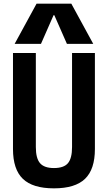

<svg xmlns="http://www.w3.org/2000/svg" viewBox="-20 -1020 590 1050"><path d="M275 10Q159 10 105 -42Q51 -94 51 -205V-730H176V-216Q176 -154 199 -127.5Q222 -101 275 -101Q329 -101 351.5 -127.5Q374 -154 374 -216V-730H499V-205Q499 -94 445 -42Q391 10 275 10ZM60 -780 180 -1000H370L490 -780H346L277 -937H273L204 -780Z"/></svg>

Font: M PLUS Code Latin SemiExpanded SemiBold
Style: Regular
Weight: 600
Width: 6
Designer: Coji Morishita
Foundry: UNDERFOREST DESIGN
Version: Version 1.002; ttfautohint (v1.8.3)